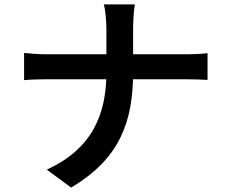

<svg xmlns="http://www.w3.org/2000/svg" viewBox="-20 -806 1040 877"><path d="M466 -674Q466 -699 463 -732Q460 -765 454 -786H596Q592 -765 590 -731Q588 -697 588 -674Q588 -645 588 -611Q588 -577 588 -541Q588 -505 588 -472Q588 -390 575 -317Q562 -244 530 -178Q498 -112 443 -55.5Q388 1 305 51L194 -31Q271 -67 323 -113Q375 -159 406.5 -215Q438 -271 452 -335.5Q466 -400 466 -472Q466 -505 466 -541Q466 -577 466 -612Q466 -647 466 -674ZM90 -564Q111 -562 139 -560Q167 -558 196 -558Q208 -558 244.5 -558Q281 -558 334 -558Q387 -558 448 -558Q509 -558 570.5 -558Q632 -558 685 -558Q738 -558 775 -558Q812 -558 825 -558Q857 -558 885 -559.5Q913 -561 928 -563V-441Q913 -442 882.5 -443Q852 -444 824 -444Q811 -444 774.5 -444Q738 -444 685 -444Q632 -444 571 -444Q510 -444 449 -444Q388 -444 335.5 -444Q283 -444 246.5 -444Q210 -444 199 -444Q168 -444 139.5 -443Q111 -442 90 -440Z"/></svg>

Font: Noto Sans HK SemiBold
Style: Regular
Weight: 600
Version: Version 2.004-H2;hotconv 1.0.118;makeotfexe 2.5.65603